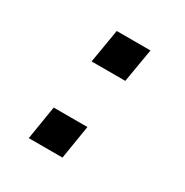

<svg xmlns="http://www.w3.org/2000/svg" viewBox="-127 -625 704 730"><g transform="rotate(30 225.0 -260.0)"><path d="M95 0 119 -148H267L243 0ZM304 -372H156L181 -520H329Z"/></g></svg>

Font: Iosevka Custom Medium
Style: Italic
Weight: 500
Italic angle: -9°
Designer: Belleve Invis
Foundry: Belleve Invis
Version: Version 27.0.1